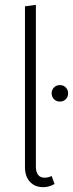

<svg xmlns="http://www.w3.org/2000/svg" viewBox="-20 -761 301 792"><path d="M83 -72V-735L128 -741V-73Q128 -52 137 -40Q146 -28 164 -28Q179 -28 193 -35L205 -2Q183 11 158 11Q124 11 103.5 -11Q83 -33 83 -72ZM261 -376Q261 -362 251.5 -352Q242 -342 227 -342Q212 -342 202.5 -352Q193 -362 193 -376Q193 -390 202.5 -400Q212 -410 227 -410Q242 -410 251.5 -400Q261 -390 261 -376Z"/></svg>

Font: Fira Sans Extra Condensed ExtraLight
Style: Regular
Weight: 275
Width: 1
Designer: Carrois Corporate & Edenspiekermann AG
Foundry: Carrois Corporate GbR & Edenspiekermann AG
Version: Version 4.203